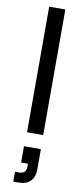

<svg xmlns="http://www.w3.org/2000/svg" viewBox="-106 -737 460 1054"><g transform="rotate(10 123.5 -210.0)"><path d="M78.3 0V-700H168.3V0ZM50.8 280V225H74.2Q93.3 225 103.3 215Q113.3 205 113.3 185.8V169.2H75V78.3H169.2V190.8Q169.2 233.3 146.7 256.7Q124.2 280 80.8 280Z"/></g></svg>

Font: Funnel Sans
Style: Regular
Weight: 400
Designer: NORD ID, Kristian Moeller
Foundry: Dicotype
Version: Version 1.000